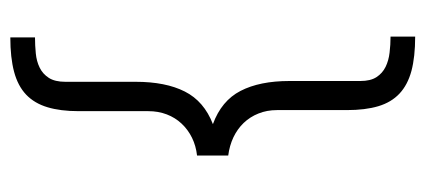

<svg xmlns="http://www.w3.org/2000/svg" viewBox="-240 -482 801 361"><g transform="rotate(90 160.5 -301.5)"><path d="M48.8 -681.6Q86.9 -681.6 113.3 -674.6Q139.6 -667.5 156 -652.1Q172.4 -636.7 179.7 -612.3Q187 -587.9 187 -553.2V-421.9Q187 -402.8 193.4 -387Q199.7 -371.1 211.2 -359.1Q222.7 -347.2 238.3 -339.8Q253.9 -332.5 272.5 -330.1V-271.5Q254.4 -269.5 239 -262Q223.6 -254.4 212.4 -242.4Q201.2 -230.5 195.1 -214.6Q189 -198.7 189 -179.7V-48.8Q189 -14.6 181.6 9.8Q174.3 34.2 158 49.8Q141.6 65.4 115 72.5Q88.4 79.6 50.3 79.6V33.2Q65.4 33.2 80.3 31.7Q95.2 30.3 107.2 24.4Q119.1 18.6 126.5 7.1Q133.8 -4.4 133.8 -23.9V-156.2Q133.8 -212.4 152.1 -248.5Q170.4 -284.7 213.4 -301.3Q169.4 -317.4 150.9 -353.3Q132.3 -389.2 132.3 -445.3V-578.6Q132.3 -597.7 125 -608.9Q117.7 -620.1 105.7 -626Q93.8 -631.8 78.9 -633.5Q64 -635.3 48.8 -635.3Z"/></g></svg>

Font: SengPathom
Style: Regular
Weight: 400
Designer: John M. Durdin
Foundry: Lao Script for Windows
Version: Version 1.300